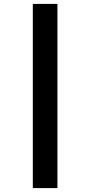

<svg xmlns="http://www.w3.org/2000/svg" viewBox="-20 -818 462 983"><path d="M274 145H148V-798H274Z"/></svg>

Font: IBM Plex Sans JP
Style: Bold
Weight: 700
Designer: Mike Abbink; Paul van der Laan; Pieter van Rosmalen; Wujin Sim; Yejin Wi; Jinhee Kim; Boomi Park; Yona Kim; Kichan Ma
Foundry: Sandoll Inc.
Version: Version 1.001